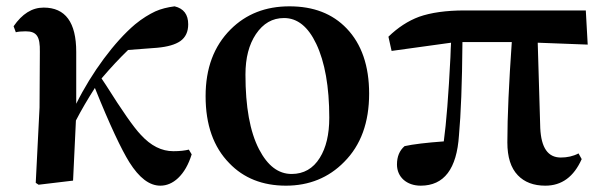

<svg xmlns="http://www.w3.org/2000/svg" viewBox="-20 -571 1906 607"><path d="M487 16C507 16 526 8 543 -8C562 -26 576 -51 586 -83L577 -98C565 -95 549 -93 528 -93C491 -93 457 -110 425 -145C403 -168 366 -221 315 -302C309 -311 304 -318 301 -323C330 -357 358 -387 385 -413L477 -420C510 -423 534 -430 550 -441C567 -453 575 -471 575 -494C575 -525 561 -544 532 -551C509 -548 489 -543 471 -535C452 -526 430 -513 407 -494C342 -439 270 -342 221 -243V-407C221 -500 187 -547 118 -547C81 -547 50 -527 23 -488L30 -469C37 -471 48 -472 61 -472C96 -472 107 -456 106 -407L105 -231L93 7L102 13L211 0C213 -47 216 -111 220 -190C237 -223 257 -257 280 -293C327 -176 364 -98 389 -58C420 -9 452 16 487 16Z M705 -55C750 -8 810 16 884 16C957 16 1019 -9 1068 -59C1121 -112 1147 -184 1147 -275C1147 -363 1123 -432 1076 -481C1031 -528 971 -551 895 -551C820 -551 758 -527 709 -478C656 -425 630 -355 630 -267C630 -176 655 -106 705 -55ZM902 -21C860 -21 826 -47 799 -99C770 -155 756 -234 756 -335C756 -388 767 -430 789 -463C812 -497 841 -514 878 -514C920 -514 954 -487 980 -432C1007 -375 1021 -297 1021 -199C1021 -146 1011 -104 991 -72C970 -38 940 -21 902 -21Z M1310 16C1384 16 1424 -37 1431 -143C1437 -209 1441 -307 1442 -438H1598C1589 -309 1584 -203 1584 -121C1584 -74 1595 -40 1617 -17C1638 5 1667 16 1704 16C1756 16 1794 -12 1819 -68L1809 -86C1792 -77 1773 -73 1753 -73C1712 -73 1691 -104 1688 -166L1680 -436L1838 -430L1832 -538H1449C1390 -538 1342 -531 1305 -518C1270 -505 1238 -484 1208 -455L1218 -410L1406 -436C1405 -426 1405 -411 1404 -390C1398 -271 1391 -182 1383 -124C1328 -120 1286 -115 1259 -109C1243 -95 1235 -76 1235 -51C1235 -11 1266 16 1310 16Z"/></svg>

Font: AllPunType Bold
Style: Regular
Weight: 700
Version: 1.0